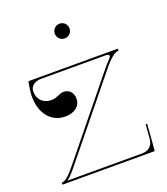

<svg xmlns="http://www.w3.org/2000/svg" viewBox="-134 -822 798 917"><g transform="rotate(-20 265.0 -364.0)"><path d="M237.5 -690C237.5 -671.5 252 -652.5 275 -652.5C293.5 -652.5 312.5 -667 312.5 -690C312.5 -708.5 298 -727.5 275 -727.5C256.5 -727.5 237.5 -713 237.5 -690ZM45.5 -520C42.5 -520 40.5 -517.5 40.5 -515.5C36.5 -493 32 -466.5 32 -444.5C32 -358.5 79.5 -301 150.5 -301C197.5 -301 229 -326 229 -363.5C229 -394.5 209.5 -415 181 -415C161 -415 143 -397.5 115 -397.5C74 -397.5 46.5 -424.5 46.5 -465.5C46.5 -492 69 -510 102.5 -510H434C442.5 -510 448 -506.5 448 -501C448 -497.5 445.5 -493 441 -488.5C430.5 -478 419 -465.5 406.5 -450L103 -76C69 -34 46.5 -10 25.5 -10L25 0H490C492 0 495 -1.5 495 -4.5L505 -134.5L497.5 -135.5L492 -65.5C489 -29 468 -10 433.5 -10H54C72 -22.5 89.5 -43.5 111 -70L414.5 -444C449.5 -487.5 476.5 -510 496 -510V-520Z"/></g></svg>

Font: ZnikomitNo24
Style: Regular
Weight: 500
Designer: gluk
Foundry: gluk
Version: Version 0.55